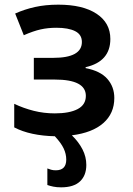

<svg xmlns="http://www.w3.org/2000/svg" viewBox="-20 -574 570 823"><path d="M242 229Q223 229 208.5 226Q194 223 183 219V148Q190 151 199 153.5Q208 156 219 156Q264 156 264 110Q264 86 253 62.5Q242 39 215 10Q164 9 119.5 -0.5Q75 -10 41 -28V-129Q81 -110 124.5 -99Q168 -88 215 -88Q278 -88 313 -106.5Q348 -125 348 -163Q348 -233 215 -233H125V-326H208Q331 -326 331 -394Q331 -426 302 -440.5Q273 -455 222 -455Q186 -455 154.5 -448Q123 -441 82 -423L45 -516Q85 -534 130 -544Q175 -554 230 -554Q335 -554 394 -515Q453 -476 453 -407Q453 -310 347 -286V-282Q410 -270 440 -236Q470 -202 470 -154Q470 -88 423 -46.5Q376 -5 288 6Q317 34 333.5 66Q350 98 350 133Q350 178 323 203.5Q296 229 242 229Z"/></svg>

Font: Noto Sans Mono Condensed SemiBold
Style: Regular
Weight: 600
Width: 3
Designer: Monotype Design Team
Foundry: Monotype Imaging Inc.
Version: Version 2.014